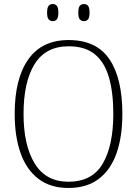

<svg xmlns="http://www.w3.org/2000/svg" viewBox="-20 -924 682 954"><path d="M320 10Q231 10 171.5 -35Q112 -80 82.5 -162.5Q53 -245 53 -359Q53 -533 120.5 -629Q188 -725 321 -725Q459 -725 523.5 -630Q588 -535 588 -358Q588 -245 559 -162.5Q530 -80 470.5 -35Q411 10 320 10ZM320 -21Q438 -21 490.5 -111Q543 -201 543 -358Q543 -464 521.5 -539Q500 -614 451.5 -654Q403 -694 321 -694Q207 -694 152 -605.5Q97 -517 97 -358Q97 -202 152.5 -111.5Q208 -21 320 -21ZM397 -819Q384 -819 376.5 -828Q369 -837 369 -861Q369 -886 376.5 -895Q384 -904 397 -904Q410 -904 417.5 -895Q425 -886 425 -861Q425 -837 417.5 -828Q410 -819 397 -819ZM242 -819Q229 -819 221.5 -828Q214 -837 214 -861Q214 -886 221.5 -895Q229 -904 242 -904Q255 -904 262.5 -895Q270 -886 270 -861Q270 -837 262.5 -828Q255 -819 242 -819Z"/></svg>

Font: Noto Serif Khmer SemiCondensed ExtraLight
Style: Regular
Weight: 200
Width: 4
Designer: Danh Hong and the Monotype Design Team
Foundry: Monotype Imaging Inc.
Version: Version 2.004; ttfautohint (v1.8.4.7-5d5b)